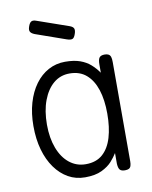

<svg xmlns="http://www.w3.org/2000/svg" viewBox="-77 -711 616 779"><g transform="rotate(-10 231.0 -321.5)"><path d="M375 10Q360 10 354 3Q348 -4 347 -22V-66Q338 -51 322.5 -33.5Q307 -16 280 -3Q253 10 211 10Q173 10 142 -7.5Q111 -25 88 -57Q65 -89 52.5 -133Q40 -177 40 -231Q40 -283 52.5 -326Q65 -369 88 -400.5Q111 -432 142.5 -449Q174 -466 211 -466Q248 -466 273 -457Q298 -448 315.5 -432.5Q333 -417 347 -397V-431Q347 -451 353 -459Q359 -467 375 -467Q385 -467 391 -463.5Q397 -460 399.5 -452.5Q402 -445 402 -431V-22Q402 -11 399.5 -3.5Q397 4 391 7Q385 10 375 10ZM223 -42Q266 -42 292.5 -65.5Q319 -89 331.5 -131Q344 -173 344 -229Q344 -286 330.5 -327.5Q317 -369 290 -392.5Q263 -416 221 -416Q183 -416 155 -392.5Q127 -369 111 -326.5Q95 -284 95 -227Q95 -172 111 -130Q127 -88 156 -65Q185 -42 223 -42ZM235 -554 110 -598Q97 -603 92.5 -610.5Q88 -618 93 -632Q98 -647 105.5 -651Q113 -655 126 -650L255 -605Q269 -600 272 -592Q275 -584 270 -570Q265 -555 257.5 -552Q250 -549 235 -554Z"/></g></svg>

Font: Fredoka SemiCondensed Light
Style: Regular
Weight: 300
Width: 4
Designer: Ben Nathan
Foundry: Milena B. Brandão, Ben Nathan
Version: Version 2.001